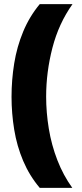

<svg xmlns="http://www.w3.org/2000/svg" viewBox="-20 -754 399 932"><path d="M36 -284Q36 -366 49 -446.5Q62 -527 92.5 -600.5Q123 -674 173 -734H332Q265 -640 234.5 -522Q204 -404 204 -285Q204 -208 217 -129Q230 -50 258.5 23.5Q287 97 331 158H173Q123 99 92.5 27Q62 -45 49 -124.5Q36 -204 36 -284Z"/></svg>

Font: Noto Sans Meetei Mayek Black
Style: Regular
Weight: 900
Designer: Monotype Design Team and Neelakash Kshetrimayum
Foundry: Monotype Imaging Inc.
Version: Version 2.002; ttfautohint (v1.8.4.7-5d5b)